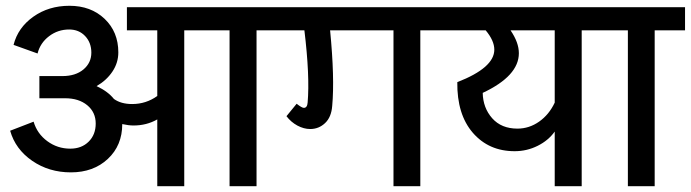

<svg xmlns="http://www.w3.org/2000/svg" viewBox="-20 -643 2389 664"><path d="M523.9 1V-230Q486.8 -209 441.9 -209Q424.8 -209 402.8 -213.9Q402.8 -140.1 353 -93.5Q303.2 -46.9 225.1 -46.9Q149.4 -46.9 91.3 -86.9Q33.2 -127 15.1 -190.9L96.2 -222.2Q108.4 -180.7 143.6 -154.8Q178.7 -128.9 223.1 -128.9Q262.2 -128.9 286.6 -153.1Q311 -177.2 311 -215.8Q311 -254.9 281.7 -279.1Q252.4 -303.2 205.1 -303.2H116.2V-379.9H195.8Q241.2 -379.9 268.6 -402.8Q295.9 -425.8 295.9 -460.9Q295.9 -495.6 274.4 -518.3Q252.9 -541 219.2 -541Q180.2 -541 149.7 -517.8Q119.1 -494.6 109.9 -458L26.9 -487.8Q42 -547.4 95.2 -585.2Q148.4 -623 220.2 -623Q294.4 -623 341.8 -577.9Q389.2 -532.7 389.2 -461.9Q389.2 -425.8 368.7 -395.3Q348.1 -364.7 314 -345.2Q353.5 -326.7 374 -300.8Q398.4 -283.2 437 -283.2Q484.9 -283.2 523.9 -311V-538.1H418.9V-618.2H972.2V-538.1H867.2V1H773.9V-538.1H617.2V1Z M921.9 -618.2H1538.6V-538.1H1433.6V1H1340.8V-538.1H1121.6Q1137.7 -373 1128.9 -276.9Q1126 -237.8 1104.2 -217.3Q1082.5 -196.8 1052.7 -196.8Q1030.8 -196.8 1008.5 -208.7Q986.3 -220.7 970.7 -241.2L1005.9 -284.2Q1023.9 -270 1030.8 -270Q1042.5 -270 1043.9 -288.1Q1051.8 -380.4 1032.7 -538.1H921.9Z M1489.7 -618.2H2096.7V-538.1H1991.7V1H1898.4V-188Q1876.5 -157.2 1839.4 -138.7Q1802.2 -120.1 1759.8 -120.1Q1670.4 -120.1 1615.2 -183.8Q1560.1 -247.6 1561.5 -358.9Q1689.5 -408.7 1689.5 -471.2Q1689.5 -502.4 1659.7 -538.1H1489.7ZM1769.5 -198.2Q1810.1 -198.2 1844.5 -222.4Q1878.9 -246.6 1898.4 -288.1V-538.1H1745.6Q1774.4 -496.1 1774.4 -459Q1774.4 -380.4 1649.4 -321.8Q1650.4 -270 1682.1 -234.1Q1713.9 -198.2 1769.5 -198.2Z M2151.4 1V-538.1H2046.4V-618.2H2349.1V-538.1H2244.1V1Z"/></svg>

Font: LT Superior Med
Style: Regular
Weight: 500
Designer: Daniel Lyons
Foundry: LyonsType
Version: Version 1.000